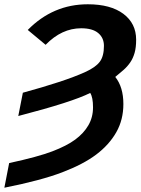

<svg xmlns="http://www.w3.org/2000/svg" viewBox="-41 -689 661 902"><path d="M538.6 -200.2Q538.6 -126.5 505.4 -67.9Q472.2 -9.3 411.6 36.6Q351.1 82.5 251.2 120.6Q151.4 158.7 -20.5 192.9L2 77.1Q137.2 47.9 204.8 22Q272.5 -3.9 312.3 -33.2Q352.1 -62.5 374 -100.1Q396 -137.7 396 -184.6Q396 -231.9 382.8 -252.4Q299.3 -210 44.9 -144L66.4 -253.4Q159.7 -278.8 234.9 -303.5Q310.1 -328.1 359.4 -350.6Q408.7 -373 428 -399.2Q447.3 -425.3 447.3 -473.6Q447.3 -511.2 420.4 -533.7Q393.6 -556.2 340.3 -556.2Q249 -556.2 173.3 -478.5L89.4 -548.3Q208 -668.9 371.6 -668.9Q478.5 -668.9 538.6 -624Q598.6 -579.1 598.6 -502.4Q598.6 -465.8 591.3 -440.4Q584 -415 570.8 -395.8Q557.6 -376.5 539.6 -360.6Q521.5 -344.7 500.5 -327.6Q538.6 -279.8 538.6 -200.2Z"/></svg>

Font: Liberation Mono
Style: Bold Italic
Weight: 700
Italic angle: -12°
Monospace: yes
Designer: Steve Matteson
Foundry: Ascender Corporation
Version: Version 2.1.5